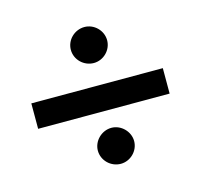

<svg xmlns="http://www.w3.org/2000/svg" viewBox="-73 -627 623 598"><g transform="rotate(-15 238.0 -327.5)"><path d="M247 -432C278 -432 305 -458 305 -490C305 -522 278 -548 247 -548C215 -548 188 -522 188 -490C188 -458 215 -432 247 -432ZM26 -279H450V-361H26ZM247 -107C278 -107 305 -133 305 -165C305 -196 278 -223 247 -223C215 -223 188 -196 188 -165C188 -133 215 -107 247 -107Z"/></g></svg>

Font: Arthouse Owned Medium
Style: Regular
Weight: 500
Designer: Jeremy Tribby
Foundry: Tribby Type
Version: Version 1.000;PS 001.000;hotconv 1.0.88;makeotf.lib2.5.64775